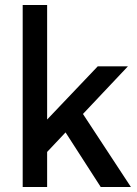

<svg xmlns="http://www.w3.org/2000/svg" viewBox="-20 -750 549 770"><path d="M124 -93 117 -216 372 -484H493ZM71 0V-730H169V0ZM384 0 212 -267 287 -332 505 0Z"/></svg>

Font: SUSE Thin Medium
Style: Regular
Weight: 500
Version: Version 1.000